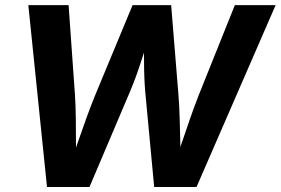

<svg xmlns="http://www.w3.org/2000/svg" viewBox="-20 -748 1123 768"><path d="M168 0 93.3 -727.5H254.4L279.8 -368.7Q282.7 -323.7 283.2 -274.7Q283.7 -225.6 283.9 -176.3Q284.2 -127 284.7 -80.1H256.8Q273.4 -127 290.5 -176.3Q307.6 -225.6 325.2 -274.7Q342.8 -323.7 361.3 -368.7L510.3 -727.5H664.6L693.8 -368.7Q697.3 -323.7 698.7 -274.7Q700.2 -225.6 701.2 -176.3Q702.1 -127 703.1 -80.1H674.3Q690.4 -127 707 -176.3Q723.6 -225.6 740.7 -274.7Q757.8 -323.7 775.4 -368.7L919.4 -727.5H1082.5L766.1 0H596.7L561 -380.4Q556.2 -436.5 556.2 -502.2Q556.2 -567.9 554.2 -641.1H592.3Q565.4 -568.8 544.7 -503.4Q523.9 -438 499.5 -380.4L337.9 0Z"/></svg>

Font: Inter 20pt
Style: Bold Italic
Weight: 700
Italic angle: -9.3988°
Version: Version 4.001;git-66647c0bb